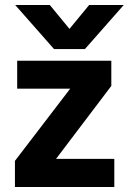

<svg xmlns="http://www.w3.org/2000/svg" viewBox="-20 -751 519 771"><path d="M321 -554H197L41 -731H180L259 -635L338 -731H477ZM439 0H40V-105L262 -395H49V-507H427V-406L205 -113H439Z"/></svg>

Font: Hind Madurai
Style: Bold
Weight: 700
Designer: Jyotish Sonowal
Foundry: Indian Type Foundry
Version: Version 0.702;PS 1.0;hotconv 1.0.81;makeotf.lib2.5.63406